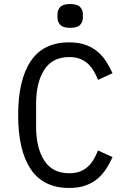

<svg xmlns="http://www.w3.org/2000/svg" viewBox="-20 -920 640 952"><path d="M328 -782Q293 -782 279 -796.5Q265 -811 265 -833V-849Q265 -871 279 -885.5Q293 -900 328 -900Q363 -900 377 -885.5Q391 -871 391 -849V-833Q391 -811 377 -796.5Q363 -782 328 -782ZM323 12Q195 12 132.5 -81Q70 -174 70 -349Q70 -524 132.5 -617Q195 -710 323 -710Q371 -710 406 -697Q441 -684 466 -662Q491 -640 508 -612.5Q525 -585 538 -557L466 -524Q457 -547 445 -567.5Q433 -588 416.5 -603.5Q400 -619 377.5 -628Q355 -637 323 -637Q240 -637 199.5 -574Q159 -511 159 -406V-292Q159 -187 199.5 -124Q240 -61 323 -61Q355 -61 377.5 -70Q400 -79 416.5 -94.5Q433 -110 445 -130.5Q457 -151 466 -174L538 -141Q525 -112 508 -85Q491 -58 466 -36Q441 -14 406 -1Q371 12 323 12Z"/></svg>

Font: PlemolJP35 Console
Style: Regular
Weight: 400
Version: v2.0.3; ttfautohint (v1.8.4.7-5d5b-dirty) -l 6 -r 45 -G 200 